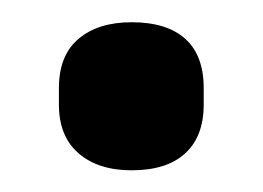

<svg xmlns="http://www.w3.org/2000/svg" viewBox="-20 -151 242 177"><path d="M101.3 6Q70.5 6 52.4 -9.7Q34.3 -25.3 34.3 -54.7V-69.8Q34.3 -99.9 52.4 -115.2Q70.5 -130.5 101.3 -130.5Q133.8 -130.5 150.8 -115.2Q167.8 -99.9 167.8 -69.8V-54.7Q167.8 -25.3 150.8 -9.7Q133.8 6 101.3 6Z"/></svg>

Font: Sofia Sans Extra Condensed
Style: Regular
Weight: 400
Designer: Botio Nikoltchev, Ani Petrova
Foundry: lettersoup
Version: Version 4.101